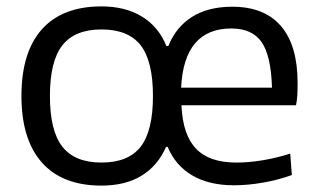

<svg xmlns="http://www.w3.org/2000/svg" viewBox="-20 -570 997 600"><path d="M711 9Q633 9 580.5 -22Q528 -53 504 -111H499Q473 -52 422.5 -21Q372 10 297 10Q175 10 111 -62Q47 -134 47 -270Q47 -407 111 -478.5Q175 -550 297 -550Q372 -550 424 -518Q476 -486 500 -426H506Q530 -486 580.5 -517.5Q631 -549 706 -549Q806 -549 858 -488.5Q910 -428 910 -311Q910 -288 909 -271.5Q908 -255 905 -241H547Q551 -149 592.5 -105.5Q634 -62 718 -62Q757 -62 800 -69Q843 -76 887 -90L892 -23Q851 -8 803 0.5Q755 9 711 9ZM297 -62Q381 -62 419.5 -111.5Q458 -161 458 -270Q458 -379 419.5 -428.5Q381 -478 297 -478Q214 -478 175 -428.5Q136 -379 136 -270Q136 -161 175 -111.5Q214 -62 297 -62ZM830 -296Q827 -396 797.5 -438.5Q768 -481 703 -481Q555 -481 546 -296Z"/></svg>

Font: Encode Sans
Style: Regular
Weight: 400
Designer: Pablo Impallari, Andres Torresi
Foundry: Pablo Impallari, Andres Torresi
Version: Version 1.000; ttfautohint (v1.00) -l 8 -r 50 -G 200 -x 14 -